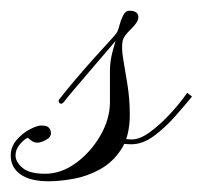

<svg xmlns="http://www.w3.org/2000/svg" viewBox="-123 -324 378 358"><path d="M-32 14Q-67 14 -85 1Q-103 -12 -103 -34Q-103 -50 -92.5 -62.5Q-82 -75 -68 -82.5Q-54 -90 -46 -90Q-35 -90 -31.5 -85.5Q-28 -81 -28 -76Q-28 -68 -37.5 -63Q-47 -58 -53 -58Q-60 -58 -65.5 -62.5Q-71 -67 -71 -67Q-76 -66 -85 -56Q-94 -46 -94 -34Q-94 -22 -81 -11Q-68 0 -39 0Q-9 0 18.5 -20Q46 -40 64 -71Q82 -102 82 -134Q82 -145 82 -163.5Q82 -182 82 -194Q82 -209 87 -228.5Q92 -248 98.5 -265Q105 -282 109 -286Q117 -293 121 -290Q125 -287 123 -284Q122 -283 110 -268.5Q98 -254 80 -233Q62 -212 44 -191Q26 -170 12.5 -154Q-1 -138 -3 -135Q-8 -128 -12 -132Q-16 -136 -10 -142Q1 -156 17.5 -175.5Q34 -195 51 -214Q68 -233 80.5 -246.5Q93 -260 94 -262Q97 -266 99.5 -276Q102 -286 106.5 -295Q111 -304 118 -304Q135 -304 135 -292Q135 -283 121.5 -270Q108 -257 106 -249Q103 -237 106.5 -215.5Q110 -194 114.5 -167Q119 -140 119 -110Q119 -70 103 -45.5Q87 -21 63 -8Q39 5 13.5 9.5Q-12 14 -32 14ZM122 -55Q96 -55 88.5 -65Q81 -75 83.5 -88.5Q86 -102 90 -113L100 -112Q97 -102 94.5 -91Q92 -80 97 -72Q102 -64 123 -64Q138 -64 157 -78Q176 -92 194.5 -112Q213 -132 226 -151L235 -144Q222 -128 203.5 -107Q185 -86 164 -70.5Q143 -55 122 -55Z"/></svg>

Font: Kapakana
Style: Regular
Weight: 400
Designer: Kousuke Nagai
Version: Version 1.002